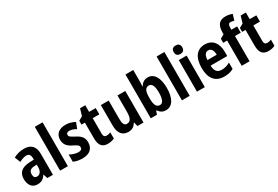

<svg xmlns="http://www.w3.org/2000/svg" viewBox="68 -1819 4179 2883"><g transform="rotate(-30 2157.5 -377.5)"><path d="M263 -557C194 -557 129 -540 78 -510L118 -412C164 -437 205 -451 242 -451C287 -451 310 -422 310 -363V-341L234 -338C103 -332 33 -276 33 -162C33 -65 80 10 173 10C245 10 283 -16 321 -73H324L347 0H445V-363C445 -492 381 -557 263 -557ZM266 -252 310 -254V-205C310 -137 274 -96 226 -96C191 -96 171 -117 171 -166C171 -219 199 -249 266 -252Z M704 0V-760H569V0Z M1148 -161C1148 -249 1098 -291 1023 -329C947 -370 933 -381 933 -409C933 -435 951 -450 987 -450C1027 -450 1065 -433 1103 -412L1142 -514C1090 -542 1040 -557 983 -557C870 -557 800 -500 800 -403C800 -319 841 -273 920 -234C1001 -195 1013 -178 1013 -151C1013 -119 992 -102 948 -102C900 -102 843 -122 801 -146V-21C847 0 895 10 955 10C1078 10 1148 -50 1148 -161Z M1438 -106C1404 -106 1387 -126 1387 -169V-438H1502V-547H1387V-662H1297L1262 -544L1193 -505V-438H1252V-165C1252 -41 1301 10 1396 10C1440 10 1479 0 1509 -15V-121C1484 -111 1460 -106 1438 -106Z M2015 -547H1880V-275C1880 -167 1862 -107 1790 -107C1745 -107 1727 -148 1727 -228V-547H1591V-190C1591 -61 1648 10 1751 10C1810 10 1858 -16 1886 -70H1893L1910 0H2015Z M2276 -574V-760H2141V0H2248L2269 -59H2277C2310 -12 2346 10 2404 10C2513 10 2579 -94 2579 -275C2579 -455 2513 -556 2407 -556C2348 -556 2306 -528 2277 -476H2272C2275 -512 2276 -547 2276 -574ZM2362 -442C2414 -442 2441 -387 2441 -276C2441 -160 2413 -103 2363 -103C2301 -103 2276 -156 2276 -266V-290C2277 -388 2298 -442 2362 -442Z M2816 0V-760H2681V0Z M3010 -761C2963 -761 2936 -739 2936 -687C2936 -637 2965 -614 3010 -614C3056 -614 3084 -637 3084 -687C3084 -738 3058 -761 3010 -761ZM3078 -547H2942V0H3078Z M3396 -556C3258 -556 3180 -456 3180 -270C3180 -92 3259 10 3414 10C3479 10 3529 -2 3576 -28V-138C3525 -109 3481 -98 3428 -98C3354 -98 3316 -144 3315 -236H3603V-309C3603 -462 3527 -556 3396 -556ZM3398 -453C3449 -453 3476 -405 3476 -332H3316C3319 -417 3351 -453 3398 -453Z M3954 -438V-547H3854V-575C3854 -629 3867 -653 3899 -653C3921 -653 3940 -648 3960 -641L3991 -743C3953 -758 3920 -765 3876 -765C3769 -765 3718 -709 3718 -571V-547L3650 -508V-438H3718V0H3854V-438Z M4223 -106C4189 -106 4172 -126 4172 -169V-438H4287V-547H4172V-662H4082L4047 -544L3978 -505V-438H4037V-165C4037 -41 4086 10 4181 10C4225 10 4264 0 4294 -15V-121C4269 -111 4245 -106 4223 -106Z"/></g></svg>

Font: Noto Sans Ethiopic Condensed
Style: Bold
Weight: 700
Width: 3
Designer: Monotype Design Team
Foundry: Monotype Imaging Inc.
Version: Version 2.102